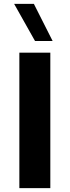

<svg xmlns="http://www.w3.org/2000/svg" viewBox="-20 -972 360 992"><path d="M240 -700V0H80V-700ZM53 -952H155L252 -760H161Z"/></svg>

Font: Goli Bold
Style: Regular
Weight: 700
Designer: jaikishan Patel
Foundry: MagicType
Version: Version 1.000